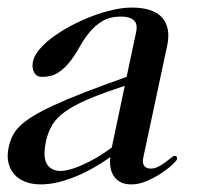

<svg xmlns="http://www.w3.org/2000/svg" viewBox="-37 -482 557 510"><path d="M294.4 -253.9Q235.8 -234.9 198 -218.8Q160.2 -202.6 136.7 -186Q113.3 -169.4 102.1 -150.6Q90.8 -131.8 85.4 -107.9Q76.2 -64.5 87.6 -46.1Q99.1 -27.8 124.5 -27.8Q131.8 -27.8 144.8 -30.8Q157.7 -33.7 174.8 -40.8Q191.9 -47.9 213.4 -59.8Q234.9 -71.8 259.8 -89.8ZM343.3 -62Q340.8 -48.3 346.2 -41.3Q351.6 -34.2 363.8 -34.2Q374 -34.2 384 -39.6Q394 -44.9 402.3 -51Q410.6 -57.1 417 -62.5Q423.3 -67.9 426.8 -67.9Q430.2 -67.9 432.1 -65.7Q434.1 -63.5 433.1 -59.1Q432.6 -55.7 420.9 -44.7Q409.2 -33.7 391.6 -22Q374 -10.3 353 -1.2Q332 7.8 312 7.8Q293.5 7.8 281.7 1Q270 -5.9 263.9 -16.4Q257.8 -26.9 256.1 -39.8Q254.4 -52.7 256.3 -64.9Q204.1 -28.3 156.7 -10.3Q109.4 7.8 71.8 7.8Q47.4 7.8 29.3 0.5Q11.2 -6.8 0 -20Q-11.2 -33.2 -14.9 -51Q-18.6 -68.8 -14.2 -89.8Q-10.7 -106 -4.4 -119.6Q2 -133.3 15.1 -146.5Q28.3 -159.7 50 -173.1Q71.8 -186.5 105.5 -202.1Q139.2 -217.8 186.8 -236.3Q234.4 -254.9 299.3 -277.8L324.2 -395Q329.6 -418 318.6 -428Q307.6 -438 284.7 -438Q254.9 -438 235.1 -426Q215.3 -414.1 200.9 -396.5Q186.5 -378.9 174.8 -357.9Q163.1 -336.9 149.7 -319.3Q136.2 -301.8 118.7 -289.8Q101.1 -277.8 74.2 -277.8Q60.1 -277.8 53.5 -289.8Q46.9 -301.8 50.8 -319.8Q54.2 -335 68.4 -351.6Q82.5 -368.2 103.8 -383.8Q125 -399.4 151.6 -413.6Q178.2 -427.7 206.3 -438.5Q234.4 -449.2 262 -455.6Q289.6 -461.9 313 -461.9Q339.4 -461.9 359.6 -455.8Q379.9 -449.7 392.1 -437Q404.3 -424.3 408.4 -405Q412.6 -385.7 406.7 -358.9Z"/></svg>

Font: XB Zar
Style: Italic
Weight: 400
Italic angle: -12°
Designer: Behnam
Foundry: Irmug
Version: Version 8.005 2009